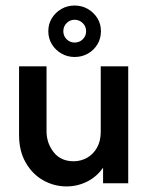

<svg xmlns="http://www.w3.org/2000/svg" viewBox="-20 -653 533 684"><path d="M216.7 11.1Q172.9 11.1 134.4 -10.4Q95.8 -31.9 71.9 -73.3Q47.9 -114.6 47.9 -172.2V-416.7H145.8V-185.4Q145.8 -143.1 171.2 -110.8Q196.5 -78.5 242.4 -78.5Q267.4 -78.5 289.6 -90.6Q311.8 -102.8 325.3 -126.4Q338.9 -150 338.9 -184V-416.7H436.8V0H347.2V-55.6Q325 -23.6 290.6 -6.2Q256.2 11.1 216.7 11.1ZM245.8 -450Q220.1 -450 199 -462.2Q177.8 -474.3 164.9 -495.1Q152.1 -516 152.1 -541.7Q152.1 -568.1 164.9 -588.5Q177.8 -609 199 -621.2Q220.1 -633.3 245.8 -633.3Q271.5 -633.3 292.7 -621.2Q313.9 -609 326.7 -588.5Q339.6 -568.1 339.6 -541.7Q339.6 -516 327.1 -495.1Q314.6 -474.3 293.4 -462.2Q272.2 -450 245.8 -450ZM245.8 -501.4Q263.2 -501.4 275 -513.2Q286.8 -525 286.8 -541.7Q286.8 -559 274.7 -570.8Q262.5 -582.6 245.8 -582.6Q229.2 -582.6 217.4 -570.8Q205.6 -559 205.6 -541.7Q205.6 -525 217.4 -513.2Q229.2 -501.4 245.8 -501.4Z"/></svg>

Font: Afacad Flux Medium
Style: Regular
Weight: 500
Designer: Kristian Moeller
Foundry: Dicotype
Version: Version 1.100